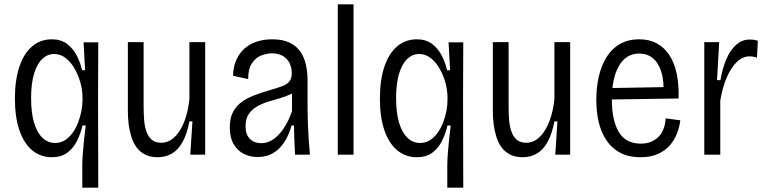

<svg xmlns="http://www.w3.org/2000/svg" viewBox="-20 -716 3549 889"><path d="M361 153V51Q361 26 363.5 -6Q366 -38 369.5 -72Q373 -106 377 -135H362Q353 -96 336 -62.5Q319 -29 291 -8.5Q263 12 219 12Q169 12 130.5 -19Q92 -50 70.5 -111Q49 -172 49 -259Q49 -345 69.5 -406.5Q90 -468 128.5 -501Q167 -534 220 -534Q262 -534 290 -513Q318 -492 335 -459.5Q352 -427 360 -391H374L367 -520H435L434 -258L435 153ZM235 -54Q261 -54 281 -67Q301 -80 316.5 -101.5Q332 -123 342 -149.5Q352 -176 357 -202.5Q362 -229 362 -251V-263Q362 -299 352 -334.5Q342 -370 324.5 -400Q307 -430 283 -448Q259 -466 231 -466Q200 -466 176 -443.5Q152 -421 138 -375.5Q124 -330 124 -262Q124 -193 138 -147Q152 -101 177 -77.5Q202 -54 235 -54Z M710 12Q675 12 650.5 -1Q626 -14 611 -35.5Q596 -57 587.5 -85Q579 -113 575.5 -142.5Q572 -172 572 -201V-521H645V-223Q645 -194 647 -164.5Q649 -135 657 -110Q665 -85 681.5 -70Q698 -55 727 -55Q754 -55 776 -71Q798 -87 815 -115.5Q832 -144 842.5 -180.5Q853 -217 857 -258V-521H930V-210V0H861L871 -154H857Q846 -96 825.5 -59Q805 -22 776 -5Q747 12 710 12Z M1173 11Q1139 11 1110 -3Q1081 -17 1062.5 -47.5Q1044 -78 1044 -127Q1044 -169 1059 -197.5Q1074 -226 1100 -244.5Q1126 -263 1159.5 -275.5Q1193 -288 1231 -299Q1265 -309 1287 -317Q1309 -325 1320 -339Q1331 -353 1331 -377Q1331 -402 1321 -423Q1311 -444 1290.5 -456.5Q1270 -469 1239 -469Q1216 -469 1190.5 -459.5Q1165 -450 1147 -424Q1129 -398 1129 -350L1059 -365Q1060 -408 1074.5 -439.5Q1089 -471 1113 -492Q1137 -513 1169.5 -523.5Q1202 -534 1240 -534Q1289 -534 1321 -518.5Q1353 -503 1371 -476.5Q1389 -450 1396.5 -416Q1404 -382 1404 -345V-211Q1404 -182 1405.5 -144.5Q1407 -107 1409.5 -69Q1412 -31 1415 0H1346Q1344 -34 1343 -68Q1342 -102 1341 -135H1330Q1318 -91 1296.5 -58Q1275 -25 1244.5 -7Q1214 11 1173 11ZM1190 -53Q1210 -53 1229.5 -62Q1249 -71 1267.5 -89.5Q1286 -108 1302.5 -136Q1319 -164 1332 -201V-303L1360 -310Q1350 -292 1328 -281Q1306 -270 1278.5 -262Q1251 -254 1222.5 -245.5Q1194 -237 1170 -223Q1146 -209 1131.5 -187.5Q1117 -166 1117 -131Q1117 -93 1137 -73Q1157 -53 1190 -53Z M1544 0V-696H1617V0Z M2051 153V51Q2051 26 2053.5 -6Q2056 -38 2059.5 -72Q2063 -106 2067 -135H2052Q2043 -96 2026 -62.5Q2009 -29 1981 -8.5Q1953 12 1909 12Q1859 12 1820.5 -19Q1782 -50 1760.5 -111Q1739 -172 1739 -259Q1739 -345 1759.5 -406.5Q1780 -468 1818.5 -501Q1857 -534 1910 -534Q1952 -534 1980 -513Q2008 -492 2025 -459.5Q2042 -427 2050 -391H2064L2057 -520H2125L2124 -258L2125 153ZM1925 -54Q1951 -54 1971 -67Q1991 -80 2006.5 -101.5Q2022 -123 2032 -149.5Q2042 -176 2047 -202.5Q2052 -229 2052 -251V-263Q2052 -299 2042 -334.5Q2032 -370 2014.5 -400Q1997 -430 1973 -448Q1949 -466 1921 -466Q1890 -466 1866 -443.5Q1842 -421 1828 -375.5Q1814 -330 1814 -262Q1814 -193 1828 -147Q1842 -101 1867 -77.5Q1892 -54 1925 -54Z M2400 12Q2365 12 2340.5 -1Q2316 -14 2301 -35.5Q2286 -57 2277.5 -85Q2269 -113 2265.5 -142.5Q2262 -172 2262 -201V-521H2335V-223Q2335 -194 2337 -164.5Q2339 -135 2347 -110Q2355 -85 2371.5 -70Q2388 -55 2417 -55Q2444 -55 2466 -71Q2488 -87 2505 -115.5Q2522 -144 2532.5 -180.5Q2543 -217 2547 -258V-521H2620V-210V0H2551L2561 -154H2547Q2536 -96 2515.5 -59Q2495 -22 2466 -5Q2437 12 2400 12Z M2947 12Q2890 12 2851 -9Q2812 -30 2787.5 -67Q2763 -104 2752 -151.5Q2741 -199 2741 -253Q2741 -311 2752.5 -361.5Q2764 -412 2788 -451Q2812 -490 2850 -512Q2888 -534 2940 -534Q2986 -534 3020.5 -515.5Q3055 -497 3078.5 -462Q3102 -427 3113 -376Q3124 -325 3122 -260L2789 -255V-308L3074 -313L3052 -282Q3055 -342 3042 -383.5Q3029 -425 3003 -446.5Q2977 -468 2940 -468Q2899 -468 2871 -442.5Q2843 -417 2828 -370Q2813 -323 2813 -255Q2813 -159 2845 -105Q2877 -51 2947 -51Q2974 -51 2994.5 -59.5Q3015 -68 3029.5 -83Q3044 -98 3052.5 -120Q3061 -142 3062 -168L3130 -159Q3126 -127 3114 -96.5Q3102 -66 3080 -41.5Q3058 -17 3025 -2.5Q2992 12 2947 12Z M3241 0V-310V-521H3310L3300 -345H3316Q3325 -400 3343 -442Q3361 -484 3388.5 -508.5Q3416 -533 3452 -533Q3460 -533 3469 -532Q3478 -531 3489 -527L3485 -449Q3477 -452 3468 -453.5Q3459 -455 3451 -455Q3417 -455 3389.5 -427Q3362 -399 3343 -352.5Q3324 -306 3315 -250V0Z"/></svg>

Font: Bricolage Grotesque SemiCondensed Light
Style: Regular
Weight: 300
Width: 4
Designer: Mathieu Triay
Foundry: Atelier Triay
Version: Version 1.000;gftools[0.9.30]